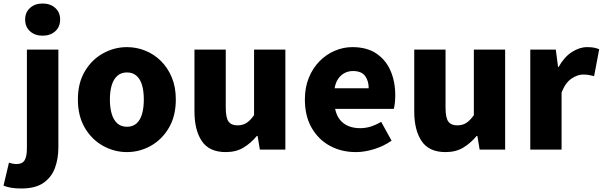

<svg xmlns="http://www.w3.org/2000/svg" viewBox="-80 -851 3428 1092"><path d="M42 221Q5 221 -18.5 216.5Q-42 212 -60 205L-29 74Q-18 78 -7 80Q4 82 15 82Q47 82 60 60.5Q73 39 73 -7V-569H252V-13Q252 50 233 103Q214 156 168 188.5Q122 221 42 221ZM162 -648Q119 -648 91 -673Q63 -698 63 -740Q63 -781 91 -806Q119 -831 162 -831Q206 -831 234 -806Q262 -781 262 -740Q262 -698 234 -673Q206 -648 162 -648Z M642 14Q570 14 506 -21.5Q442 -57 402.5 -124Q363 -191 363 -285Q363 -379 402.5 -445.5Q442 -512 506 -547.5Q570 -583 642 -583Q696 -583 746 -563Q796 -543 835 -504.5Q874 -466 897 -411Q920 -356 920 -285Q920 -191 880.5 -124Q841 -57 777.5 -21.5Q714 14 642 14ZM642 -130Q675 -130 696.5 -149Q718 -168 728 -203Q738 -238 738 -285Q738 -332 728 -366.5Q718 -401 696.5 -420Q675 -439 642 -439Q609 -439 587.5 -420Q566 -401 555.5 -366.5Q545 -332 545 -285Q545 -238 555.5 -203Q566 -168 587.5 -149Q609 -130 642 -130Z M1204 14Q1110 14 1068 -48.5Q1026 -111 1026 -217V-569H1204V-239Q1204 -181 1220 -159.5Q1236 -138 1270 -138Q1300 -138 1321.5 -151.5Q1343 -165 1365 -196V-569H1543V0H1398L1385 -78H1381Q1346 -36 1304 -11Q1262 14 1204 14Z M1944 14Q1862 14 1796.5 -21.5Q1731 -57 1692.5 -124Q1654 -191 1654 -285Q1654 -354 1676.5 -409Q1699 -464 1737.5 -503Q1776 -542 1824.5 -562.5Q1873 -583 1924 -583Q2006 -583 2060 -547Q2114 -511 2141 -449Q2168 -387 2168 -309Q2168 -285 2165.5 -264Q2163 -243 2160 -232H1826Q1834 -193 1854 -169Q1874 -145 1903 -133.5Q1932 -122 1968 -122Q1999 -122 2028 -131Q2057 -140 2088 -158L2147 -51Q2103 -20 2048.5 -3Q1994 14 1944 14ZM1823 -349H2017Q2017 -391 1996.5 -419Q1976 -447 1927 -447Q1903 -447 1881.5 -436.5Q1860 -426 1844.5 -404.5Q1829 -383 1823 -349Z M2454 14Q2360 14 2318 -48.5Q2276 -111 2276 -217V-569H2454V-239Q2454 -181 2470 -159.5Q2486 -138 2520 -138Q2550 -138 2571.5 -151.5Q2593 -165 2615 -196V-569H2793V0H2648L2635 -78H2631Q2596 -36 2554 -11Q2512 14 2454 14Z M2936 0V-569H3081L3094 -470H3097Q3129 -527 3172.5 -555Q3216 -583 3259 -583Q3285 -583 3300.5 -579.5Q3316 -576 3328 -571L3299 -418Q3283 -422 3269 -424.5Q3255 -427 3236 -427Q3205 -427 3170.5 -404Q3136 -381 3114 -325V0Z"/></svg>

Font: Noto Sans SC Black
Style: Regular
Weight: 900
Designer: Ryoko NISHIZUKA  (kana, bopomofo & ideographs); Paul D. Hunt (Latin, Greek & Cyrillic); Sandoll Communications , Soo-you
Foundry: Adobe
Version: Version 2.004-H2;hotconv 1.0.118;makeotfexe 2.5.65603